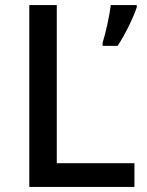

<svg xmlns="http://www.w3.org/2000/svg" viewBox="-20 -734 576 754"><path d="M95 0H508V-93H203V-714H95ZM517 -705V-714H415C410 -671 395 -605 383 -566V-554H442C473 -601 504 -666 517 -705Z"/></svg>

Font: Noto Sans Bamum Medium
Style: Regular
Weight: 500
Designer: Monotype Design Team
Foundry: Monotype Imaging Inc.
Version: Version 2.002